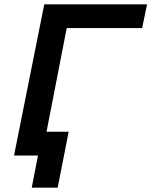

<svg xmlns="http://www.w3.org/2000/svg" viewBox="-20 -720 701 889"><path d="M45 0 185 -700H661L638 -590H259L295 -621L174 0ZM127 149 162 -32 187 0H45L68 -110H298L247 149Z"/></svg>

Font: MOST Montserrat SemiBold
Style: Italic
Weight: 600
Italic angle: -11.3°
Designer: Julieta Ulanovsky
Foundry: Julieta Ulanovsky
Version: Version 8.000;March 11, 2024;FontCreator 15.0.0.2926 64-bit